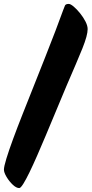

<svg xmlns="http://www.w3.org/2000/svg" viewBox="-25 -877 466 977"><path d="M73 80Q58 80 40 63Q22 46 8.5 23.5Q-5 1 -5 -14Q-5 -29 7.5 -70Q20 -111 41.5 -169.5Q63 -228 90.5 -297.5Q118 -367 147.5 -441Q177 -515 205 -586Q233 -657 257 -719.5Q281 -782 297 -827Q302 -840 305.5 -848.5Q309 -857 325 -857Q334 -857 350 -843.5Q366 -830 382.5 -809.5Q399 -789 410 -767.5Q421 -746 421 -729Q421 -713 414.5 -689Q408 -665 394.5 -631Q381 -597 360.5 -549.5Q340 -502 313 -439Q286 -376 252 -293Q230 -240 207.5 -186.5Q185 -133 164 -85Q143 -37 125 0Q107 37 93.5 58.5Q80 80 73 80Z"/></svg>

Font: Kalam Variable Light
Style: Regular
Weight: 300
Designer: Lipi Raval, Jonny Pinhorn
Foundry: Indian Type Foundry
Version: Version 3.000